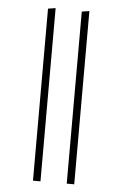

<svg xmlns="http://www.w3.org/2000/svg" viewBox="-53 -777 520 816"><g transform="rotate(5 207.0 -369.5)"><path d="M151 0H119V-734L151 -739ZM295 0H263V-734L295 -739Z"/></g></svg>

Font: FiraGO UltraLight
Style: Regular
Weight: 200
Designer: bBox Type
Foundry: bBox Type GmbH
Version: Version 1.001